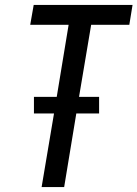

<svg xmlns="http://www.w3.org/2000/svg" viewBox="-20 -755 555 775"><path d="M148 0 198 -297H117V-364H209L257 -655H102L116 -735H515L502 -655H348L299 -364H380V-297H288L239 0Z"/></svg>

Font: Iosevka SS04 Medium
Style: Italic
Weight: 500
Italic angle: -9°
Monospace: yes
Designer: Belleve Invis
Foundry: Belleve Invis
Version: Version 19.0.0; ttfautohint (v1.8.4)